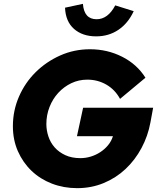

<svg xmlns="http://www.w3.org/2000/svg" viewBox="-20 -964 820 998"><path d="M47 0ZM762 -328Q749 -257 715.5 -194.5Q682 -132 632.5 -85.5Q583 -39 519 -12.5Q455 14 381 14Q311 14 250 -9.5Q189 -33 144 -76Q99 -119 73 -178Q47 -237 47 -308Q47 -389 78.5 -461.5Q110 -534 165 -588.5Q220 -643 292.5 -675.5Q365 -708 448 -708Q538 -708 615 -669Q692 -630 736 -560Q703 -532 670 -505Q637 -478 604 -450Q578 -498 533 -524Q488 -550 434 -550Q389 -550 350.5 -531.5Q312 -513 283 -481.5Q254 -450 237.5 -408Q221 -366 221 -319Q221 -287 231.5 -255Q242 -223 264 -198Q286 -173 319.5 -157.5Q353 -142 398 -142Q425 -142 451.5 -150Q478 -158 501 -173Q524 -188 541.5 -209Q559 -230 567 -256H380Q388 -293 396 -330Q404 -367 412 -404H776Q772 -385 769 -366Q766 -347 762 -328ZM482 -864Q541 -864 579 -936L675 -906Q646 -843 595.5 -809Q545 -775 480 -775Q409 -775 365 -813.5Q321 -852 318 -924Q341 -929 364.5 -934Q388 -939 411 -944Q417 -864 482 -864Z"/></svg>

Font: Rosa Sans Black
Style: Italic
Weight: 900
Italic angle: -12°
Designer: Pentagram / MCKL
Foundry: Pentagram / MCKL
Version: Version 1.005;September 16, 2019;FontCreator 11.5.0.2425 64-